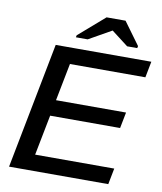

<svg xmlns="http://www.w3.org/2000/svg" viewBox="-94 -957 871 1032"><g transform="rotate(10 341.0 -440.5)"><path d="M585 -87.9 567.9 0H26.4L159.7 -688H681.6L664.6 -600.1H252.9L212.9 -395.5H595.2L578.1 -308.1H196.3L153.3 -87.9ZM447.3 -816.9 323.7 -747.1H259.3L261.7 -758.3L403.3 -881.3H506.8L596.7 -758.3L594.2 -747.1H539.1L448.2 -816.9Z"/></g></svg>

Font: Arimo Medium
Style: Italic
Weight: 500
Italic angle: -12°
Designer: Steve Matteson
Foundry: Monotype Imaging Inc.
Version: Version 1.33